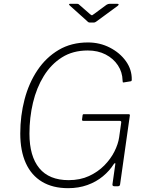

<svg xmlns="http://www.w3.org/2000/svg" viewBox="-20 -974 770 1004"><path d="M336 10Q256 10 200 -23.5Q144 -57 115 -121Q86 -185 86 -276Q86 -369 108.5 -454.5Q131 -540 176 -607Q221 -674 287 -713Q353 -752 440 -752Q502 -752 554.5 -725Q607 -698 638.5 -654Q670 -610 669 -557Q669 -550 664 -549L627 -543Q623 -542 622 -544.5Q621 -547 621 -553Q620 -597 596.5 -632.5Q573 -668 532.5 -689Q492 -710 439 -710Q361 -710 304 -674Q247 -638 209 -576.5Q171 -515 152.5 -437Q134 -359 134 -275Q134 -157 185.5 -94.5Q237 -32 339 -32Q399 -32 445.5 -53.5Q492 -75 525.5 -109Q559 -143 578.5 -182Q598 -221 603 -256L614 -334Q615 -342 605 -342H416Q408 -342 409 -349L412 -372Q413 -377 417 -377H653Q656 -377 658 -375Q660 -373 659 -370L608 -10Q607 0 596 0H579Q567 0 568 -10L583 -116Q584 -121 581.5 -121Q579 -121 575 -116Q553 -81 518 -52Q483 -23 437 -6.5Q391 10 336 10ZM537 -949Q542 -952 545.5 -953Q549 -954 553 -954H594Q600 -954 600.5 -951Q601 -948 595 -943L486 -863Q483 -861 479 -858.5Q475 -856 469 -856H451Q444 -856 440.5 -859Q437 -862 433 -866L345 -945Q341 -949 341 -951.5Q341 -954 346 -954H383Q388 -954 390.5 -952.5Q393 -951 397 -947L452 -899Q460 -893 461.5 -894Q463 -895 472 -901Z"/></svg>

Font: Libre Franklin Thin Thin
Style: Italic
Weight: 250
Italic angle: -8°
Version: Version 3.000